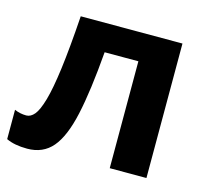

<svg xmlns="http://www.w3.org/2000/svg" viewBox="-85 -644 816 753"><g transform="rotate(15 322.5 -268.0)"><path d="M567 0H418V-434H281Q268 -274 246.5 -176.5Q225 -79 187 -34.5Q149 10 85 10Q33 10 0 -6V-125Q23 -115 48 -115Q66 -115 81 -133Q96 -151 109.5 -198Q123 -245 134 -329.5Q145 -414 154 -546H567Z"/></g></svg>

Font: RS Noto Sans
Style: Bold
Weight: 700
Designer: Monotype Design Team
Foundry: Monotype Imaging Inc.
Version: Version 3.10